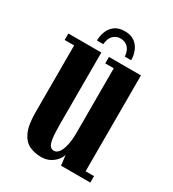

<svg xmlns="http://www.w3.org/2000/svg" viewBox="-165 -748 764 850"><g transform="rotate(30 217.0 -323.0)"><path d="M177.5 11Q144.5 11 117.5 -1.8Q90.5 -14.5 74.5 -49Q58.5 -83.5 58.5 -149.5V-490H10V-523H178.5V-163Q178.5 -113.5 182 -87Q185.5 -60.5 193.2 -50.8Q201 -41 213.5 -41Q227.5 -41 238.2 -55.5Q249 -70 255 -96.8Q261 -123.5 261 -159V-490H217.5V-523H381V-33H424V0H274.5L268 -52Q265.5 -40 254.2 -25.2Q243 -10.5 223.8 0.2Q204.5 11 177.5 11ZM222 -657Q253.5 -657 272.8 -642.8Q292 -628.5 301 -606Q310 -583.5 310 -559.5H277.5Q275 -590 259.8 -604.8Q244.5 -619.5 222 -619.5Q200 -619.5 185 -604.8Q170 -590 167.5 -559.5H135Q135 -583.5 143.8 -606Q152.5 -628.5 171.8 -642.8Q191 -657 222 -657Z"/></g></svg>

Font: Imbue 24pt
Style: Bold
Weight: 700
Designer: Tyler Finck
Foundry: Etcetera Type Company
Version: Version 1.102